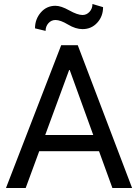

<svg xmlns="http://www.w3.org/2000/svg" viewBox="-20 -936 687 956"><path d="M473.1 -183.1H175.3L107.9 0H9.8L284.7 -710.9H367.2L637.7 0H539.6ZM205.1 -263.7H444.3L327.1 -587.4H324.2ZM493.2 -900.4Q493.2 -854.5 464.1 -822.8Q435.1 -791 391.1 -791Q356.4 -791 318.8 -813.7Q281.2 -836.4 256.3 -836.4Q235.4 -836.4 221.2 -820.6Q207 -804.7 207 -782.2L154.3 -794.9Q154.3 -840.3 183.1 -873.8Q211.9 -907.2 256.3 -907.2Q283.7 -907.2 324.7 -884.3Q365.7 -861.3 391.1 -861.3Q411.1 -861.3 425.8 -877.2Q440.4 -893.1 440.4 -916Z"/></svg>

Font: GeogebraSans
Style: Regular
Weight: 400
Designer: Google
Version: Version 1.100140; 2013